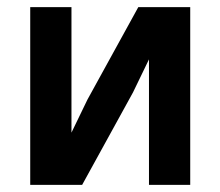

<svg xmlns="http://www.w3.org/2000/svg" viewBox="-20 -520 620 540"><path d="M399 -353 354 -260 211 0H65V-500H181V-147L226 -240L369 -500H515V0H399Z"/></svg>

Font: PT Root UI Web Bold
Style: Regular
Weight: 700
Designer: Vitaly Kuzmin
Foundry: ParaType Ltd.
Version: Version 1.000W